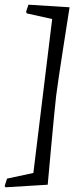

<svg xmlns="http://www.w3.org/2000/svg" viewBox="-40 -660 357 817"><path d="M199 -253Q192 -190 179.5 -54.5Q167 81 163 126L-17 137L-20 131L-10 100L102 76L182 -579L74 -603L71 -610L81 -640L256 -629Q249 -584 228 -449.5Q207 -315 199 -253Z"/></svg>

Font: Alegreya SC
Style: Italic
Weight: 400
Italic angle: -7°
Designer: Juan Pablo del Peral
Foundry: Huerta Tipografica
Version: Version 2.007; ttfautohint (v1.6)